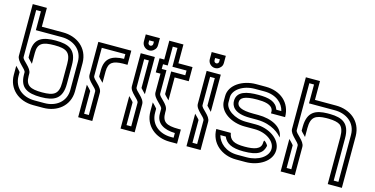

<svg xmlns="http://www.w3.org/2000/svg" viewBox="-80 -1237 3203 1641"><g transform="rotate(15 1521.0 -416.5)"><path d="M125 -251V-229.2C127.1 -117.2 191.5 -83.3 312.5 -83.3C430.1 -83.3 500 -116.7 500 -250V-416.7C500 -551 429.5 -583.3 312.5 -583.3C205.8 -583.3 127.2 -557.8 125 -441.7V-383.3C132.1 -371.5 160.4 -346.9 166.7 -338.5V-436.5C166.7 -520.6 209.3 -541.7 312.5 -541.7C420 -541.7 458.3 -516.7 458.3 -416.7V-250C458.3 -148.4 418.3 -125 312.5 -125C209.7 -125 166.7 -146 166.7 -230.2V-251C166.7 -303.6 83.3 -347.3 83.3 -376V-791.7H125V-625H354.2C452.8 -625 541.7 -566.7 541.7 -457.3V-208.3C541.7 -102.2 457.6 -41.7 357.3 -41.7H268.8C161.6 -41.7 83.3 -107.2 83.3 -208.3V-242.7C80.2 -247.9 71.9 -256.2 60.4 -268.8L41.7 -287.5V-208.3C41.7 -83.3 139.3 0 268.8 0H357.3C479.9 0 581.3 -77.5 583.3 -204.2V-458.3C581.2 -591.4 476.4 -666.7 354.2 -666.7H166.7V-833.3H41.7V-376C41.7 -325.8 125 -279.1 125 -251Z M750 -250V-41.7H708.3V-242.7C705.2 -247.9 696.9 -256.2 685.4 -268.8L666.7 -287.5V0H791.7V-250C791.7 -303.2 708.3 -345.2 708.3 -375V-625H916.7V-583.3C809.9 -581.2 751.9 -544.2 750 -441.7V-382.3C757.1 -370.4 785.4 -345.9 791.7 -337.5V-437.5C791.7 -520.8 833.2 -539.6 916.7 -541.7H958.3V-666.7H666.7V-375C666.7 -321.8 750 -279.8 750 -250Z M1104.2 -708.3C1120.8 -708.3 1136.5 -714.6 1147.9 -727.1C1160.4 -737.5 1166.7 -752.1 1166.7 -770.8V-833.3H1041.7V-770.8C1041.7 -735.3 1071.1 -708.3 1104.2 -708.3ZM1104.2 -750C1093.8 -750 1083.3 -758.4 1083.3 -770.8V-791.7H1125V-770.8C1125 -760.4 1116.6 -750 1104.2 -750ZM1125 -250V-41.7H1083.3V-242.7C1083.3 -244.8 1076 -253.1 1060.4 -268.8L1041.7 -287.5V0H1166.7V-250C1166.7 -303.2 1083.3 -345.2 1083.3 -375V-625H1125V-381.2C1132.2 -371.6 1163.1 -342.3 1166.7 -337.5V-666.7H1041.7V-375C1041.7 -321.8 1125 -279.8 1125 -250Z M1375 -338.5V-541.7H1500V-666.7H1375V-833.3H1250V-666.7H1208.3V-541.7H1250V-376C1250 -322.9 1333.3 -280.9 1333.3 -251V-208.3C1333.3 -122.7 1404.8 -85.4 1500 -83.3V-41.7H1476C1376.6 -41.7 1291.7 -101.5 1291.7 -208.3V-242.7C1288.5 -247.9 1280.2 -256.2 1268.8 -268.8L1250 -287.5V-208.3C1250 -81.5 1349.1 0 1476 0H1541.7V-125H1520.8C1410.9 -125 1375 -149 1375 -230.2V-250C1375 -305.3 1291.7 -345.7 1291.7 -376V-583.3H1250V-625H1291.7V-791.7H1333.3V-625H1458.3V-583.3H1333.3V-383.3C1340.5 -371.5 1368.7 -346.9 1375 -338.5Z M1687.5 -708.3C1704.2 -708.3 1719.8 -714.6 1731.3 -727.1C1743.8 -737.5 1750 -752.1 1750 -770.8V-833.3H1625V-770.8C1625 -735.3 1654.5 -708.3 1687.5 -708.3ZM1687.5 -750C1677.1 -750 1666.7 -758.4 1666.7 -770.8V-791.7H1708.3V-770.8C1708.3 -760.4 1700 -750 1687.5 -750ZM1708.3 -250V-41.7H1666.7V-242.7C1666.7 -244.8 1659.4 -253.1 1643.8 -268.8L1625 -287.5V0H1750V-250C1750 -303.2 1666.7 -345.2 1666.7 -375V-625H1708.3V-381.2C1715.5 -371.6 1746.4 -342.3 1750 -337.5V-666.7H1625V-375C1625 -321.8 1708.3 -279.8 1708.3 -250Z M1833.3 -500V-458.3C1833.3 -356 1948.6 -291.7 2060.4 -291.7H2150C2253 -291.7 2333.3 -232.6 2333.3 -166.7C2333.3 -96.9 2249.3 -41.7 2145.8 -41.7H2062.5C1961.5 -41.7 1896.9 -102.1 1880.2 -166.7H1928.1C1951.2 -112.7 1999.4 -83.3 2106.2 -83.3C2237.3 -83.3 2276.8 -119 2289.6 -181.2C2284.4 -196.9 2261.1 -217.1 2256.2 -218.8C2252.1 -216.7 2250 -209.4 2250 -199C2250 -139.8 2188.8 -125 2106.2 -125C2011.7 -125 1973.2 -145.1 1961.5 -208.3H1833.3C1833.3 -83.3 1936.5 0 2062.5 0H2146.9C2263.7 0 2375 -67.9 2375 -166.7C2375 -264.4 2264.1 -333.3 2150 -333.3H2060.4C1960 -333.3 1875 -394.1 1875 -454.2V-500C1875 -565.7 1956.7 -625 2062.5 -625H2145.8C2256.2 -625 2316.4 -563.1 2330.2 -500H2286.5C2262.3 -567.1 2200.5 -583.3 2106.2 -583.3C2004.1 -583.3 1916.7 -564.9 1916.7 -479.2C1916.7 -437.5 1942.6 -375 2085.4 -375H2150C2285.9 -372.9 2353 -305.2 2375 -278.1C2368.5 -370.6 2262.3 -416.7 2150 -416.7H2106.2C1994.2 -416.7 1958.3 -441.7 1958.3 -479.2C1958.3 -516.7 1992.8 -541.7 2106.2 -541.7C2166 -541.7 2241.1 -535.5 2250 -479.2V-458.3H2375C2375 -586.5 2279 -666.7 2147.9 -666.7H2062.5C1944.3 -666.7 1833.3 -598.6 1833.3 -500Z M2541.7 -251V-41.7H2500V-242.7C2496.9 -247.9 2488.5 -256.2 2477.1 -268.8L2458.3 -287.5V0H2583.3V-251C2583.3 -303.6 2500 -347.3 2500 -376V-791.7H2541.7V-625H2770.8C2869.5 -625 2958.3 -566.7 2958.3 -457.3V-41.7H2916.7V-416.7C2916.7 -550 2846.4 -581.4 2741.7 -583.3H2715.6C2615.6 -581.4 2543.8 -553.1 2541.7 -420.8V-383.3C2548.8 -371.5 2577.1 -346.9 2583.3 -338.5V-416.7C2583.3 -515.5 2621.6 -539.5 2717.7 -541.7H2739.6C2786.5 -540.6 2819.8 -533.3 2839.6 -519.8C2863.5 -502.1 2875 -467.7 2875 -416.7V0H3000V-458.3C2997.9 -591.4 2893.1 -666.7 2770.8 -666.7H2583.3V-833.3H2458.3V-376C2458.3 -325.8 2541.7 -279.1 2541.7 -251Z"/></g></svg>

Font: Sportrop
Style: Regular
Weight: 500
Version: Version 0.9